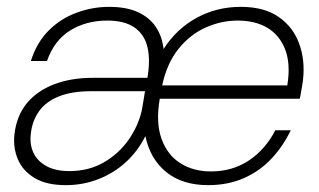

<svg xmlns="http://www.w3.org/2000/svg" viewBox="-20 -528 931 560"><path d="M172 12Q116 12 81.5 -8.5Q47 -29 32.5 -62.5Q18 -96 22 -135Q28 -190 58 -226.5Q88 -263 137.5 -282Q187 -301 250 -301H410Q419 -354 410 -391Q401 -428 372 -448Q343 -468 293 -468Q231 -468 184.5 -439Q138 -410 117 -350H70Q87 -404 122 -439Q157 -474 203.5 -491Q250 -508 298 -508Q349 -508 382.5 -492.5Q416 -477 434.5 -449.5Q453 -422 457 -385Q495 -444 553.5 -476Q612 -508 682 -508Q751 -508 793 -478.5Q835 -449 852.5 -401Q870 -353 864 -297Q863 -287 861 -276.5Q859 -266 857.5 -256Q856 -246 854 -240H446Q434 -171 451 -123.5Q468 -76 506 -52Q544 -28 595 -28Q658 -28 706 -60Q754 -92 783 -148H828Q806 -102 772 -65.5Q738 -29 691.5 -8.5Q645 12 587 12Q512 12 465 -26Q418 -64 404 -131Q382 -87 347 -55Q312 -23 267 -5.5Q222 12 172 12ZM182 -29Q239 -29 283 -54.5Q327 -80 355.5 -121Q384 -162 394 -208L403 -262H246Q189 -262 151 -246.5Q113 -231 93.5 -203Q74 -175 70 -139Q66 -107 77.5 -82.5Q89 -58 115.5 -43.5Q142 -29 182 -29ZM453 -279H818Q828 -341 812 -383Q796 -425 760.5 -446.5Q725 -468 673 -468Q626 -468 580.5 -448Q535 -428 501 -386Q467 -344 453 -279Z"/></svg>

Font: DM Sans 28pt ExtraLight
Style: Italic
Weight: 250
Italic angle: -10°
Version: Version 4.004;gftools[0.9.30]